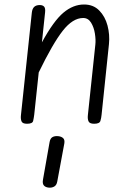

<svg xmlns="http://www.w3.org/2000/svg" viewBox="-20 -564 597 875"><path d="M103 0Q82.5 0 78 -11.2Q73.5 -22.5 75.5 -39.5L125 -506Q127 -524.5 136 -532.8Q145 -541 161 -541Q174.5 -541 181 -533.8Q187.5 -526.5 185.5 -508L171 -371Q224.5 -469 269 -506.2Q313.5 -543.5 363 -543.5Q405.5 -543.5 432.2 -516.2Q459 -489 470 -447.5Q481 -406 476.5 -362.5L443 -41.5Q441.5 -25.5 437.5 -12.8Q433.5 0 409 0Q388.5 0 383.5 -11Q378.5 -22 380.5 -39.5L414.5 -360.5Q417 -382.5 412.5 -411Q408 -439.5 395 -460.8Q382 -482 359 -482Q311.5 -482 265.8 -423.5Q220 -365 156.5 -234L136 -41.5Q134 -25.5 131 -12.8Q128 0 103 0ZM201.5 291Q187 289.5 179.8 281Q172.5 272.5 176 254L206 83.5Q209 66.5 219.2 60.8Q229.5 55 245 56.5Q260 58 268 65.8Q276 73.5 273 90.5L241 263Q238 280 227 286.2Q216 292.5 201.5 291Z"/></svg>

Font: Edu NSW ACT Hand
Style: Regular
Weight: 400
Designer: Tina and Corey Anderson, Eben Sorkin, Mirko Velimirovic
Foundry: Sorkin Type Co.
Version: Version 2.000